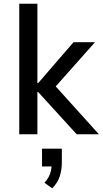

<svg xmlns="http://www.w3.org/2000/svg" viewBox="-20 -725 555 1037"><path d="M84 0V-705H182V-276H186L377 -497H493L261 -236L265 -276L514 0H394L186 -228H182V0ZM262 292 220 262Q241 240 250 214.5Q259 189 259 161L276 174H207V78H314V151Q314 193 302.5 228Q291 263 262 292Z"/></svg>

Font: Nunito Sans 7pt SemiCondensed Medium
Style: Regular
Weight: 500
Width: 4
Designer: Vernon Adams
Foundry: Vernon Adams
Version: Version 3.101;gftools[0.9.27]